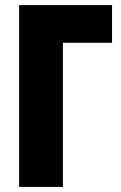

<svg xmlns="http://www.w3.org/2000/svg" viewBox="-20 -734 474 754"><path d="M55 -714V0H227V-566H420V-714Z"/></svg>

Font: Noto Sans Display Condensed Black
Style: Regular
Weight: 900
Width: 3
Designer: Monotype Design team
Foundry: Monotype Imaging Inc.
Version: 1.000